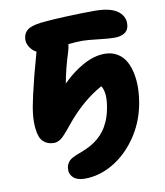

<svg xmlns="http://www.w3.org/2000/svg" viewBox="-96 -789 912 1064"><g transform="rotate(-10 359.5 -256.5)"><path d="M294.9 196.8Q273.4 196.8 257.1 191.4Q240.7 186 231.9 177.7Q223.1 169.4 217.5 158.7Q211.9 147.9 211.9 137.7Q211.9 127.4 212.9 118.2Q214.8 106.9 220.5 97.7Q226.1 88.4 231.9 82.3Q237.8 76.2 249 70.1Q260.3 64 267.6 61Q274.9 58.1 289.6 52.5Q304.2 46.9 311 43.9Q335.4 34.2 355.7 22.9Q376 11.7 396.7 -5.6Q417.5 -22.9 433.3 -44.2Q449.2 -65.4 462.2 -95Q475.1 -124.5 481.9 -160.2Q500.5 -250 473.1 -292Q361.8 -230.5 266.1 -113.8Q249 -92.3 241 -83Q232.9 -73.7 220.5 -60.3Q208 -46.9 200.2 -41.5Q192.4 -36.1 182.4 -32Q172.4 -27.8 162.1 -27.8Q125 -27.8 101.8 -49.3Q78.6 -70.8 73.2 -123Q69.3 -156.7 73 -198.5Q76.7 -240.2 92.3 -308.1Q107.9 -376 117.2 -411.6Q126.5 -447.3 152.8 -543Q127.4 -556.2 113.3 -581.5Q99.1 -606.9 105 -632.8Q110.8 -664.6 139.6 -679.7Q168.5 -694.8 232.9 -699.2Q264.6 -702.6 349.6 -706.3Q434.6 -710 508.8 -710Q601.6 -710 642.1 -676.8Q682.6 -643.6 672.9 -592.8Q662.6 -543.9 589.8 -543.9Q561 -543.9 501 -551Q440.9 -558.1 414.1 -558.1Q375.5 -558.1 334 -553.2Q333 -538.1 326.2 -514.2Q296.9 -423.3 282.2 -340.8Q339.8 -398.4 401.9 -432.1Q463.9 -465.8 522 -465.8Q562.5 -465.8 592.8 -447.5Q623 -429.2 640.1 -398.7Q657.2 -368.2 665.3 -327.1Q673.3 -286.1 671.9 -241.5Q670.4 -196.8 661.1 -149.9Q641.1 -51.3 585 28.6Q528.8 108.4 452.4 152.6Q376 196.8 294.9 196.8Z"/></g></svg>

Font: Shantell Sans Irregular
Style: Italic
Weight: 800
Italic angle: -11.31°
Designer: Stephen Nixon, Anya Danilova, Shantell Martin
Foundry: Arrow Type
Version: Version 1.006;[9816181b4]